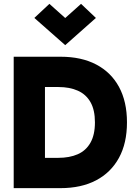

<svg xmlns="http://www.w3.org/2000/svg" viewBox="-20 -975 695 995"><path d="M51 0V-681H294Q402 -681 479 -640.5Q556 -600 597 -524Q638 -448 638 -341Q638 -233 596.5 -157Q555 -81 478 -40.5Q401 0 293 0ZM213 -90 146 -157H282Q340 -157 382.5 -175.5Q425 -194 448.5 -235Q472 -276 472 -341Q472 -405 449 -445.5Q426 -486 383.5 -505Q341 -524 283 -524H139L213 -569ZM318 -741 158 -882 236 -955 350 -853H286L400 -955L477 -882Z"/></svg>

Font: Gabarito ExtraBold
Style: Regular
Weight: 800
Designer: Leandro Assis / Alvaro Franca / Felipe Casaprima
Foundry: Naipe Foundry
Version: Version 1.000